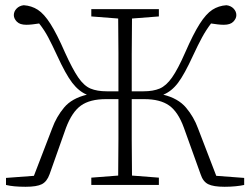

<svg xmlns="http://www.w3.org/2000/svg" viewBox="-20 -709 959 736"><path d="M749 -41 685 -219Q663 -280 628.5 -304.5Q594 -329 533 -329H485Q485 -244 485 -173Q485 -102 486 -36L589 -28V0H330V-28L433 -36Q434 -104 434 -176.5Q434 -249 434 -329H386Q325 -329 290.5 -304.5Q256 -280 233 -219L170 -41Q160 -13 140.5 -3Q121 7 78 7Q31 7 3 0V-27L110 -35L180 -217Q196 -261 225.5 -296.5Q255 -332 313 -346Q282 -359 257 -391.5Q232 -424 199 -496Q180 -537 165 -565.5Q150 -594 130 -619Q117 -617 104.5 -615.5Q92 -614 81 -614Q56 -614 44.5 -626Q33 -638 33 -651Q33 -665 43.5 -676Q54 -687 71 -689Q101 -687 125 -671.5Q149 -656 173.5 -617.5Q198 -579 229 -508Q258 -444 280 -412Q302 -380 327 -369.5Q352 -359 389 -359H434Q434 -439 434 -506.5Q434 -574 433 -638L330 -646V-674H589V-646L486 -638Q485 -571 485 -501Q485 -431 485 -359H530Q567 -359 592 -369.5Q617 -380 639.5 -412Q662 -444 690 -508Q721 -579 745.5 -617.5Q770 -656 794 -671.5Q818 -687 848 -689Q865 -687 875.5 -676Q886 -665 886 -651Q886 -638 874.5 -626Q863 -614 838 -614Q827 -614 814.5 -615.5Q802 -617 789 -619Q770 -594 754.5 -565.5Q739 -537 720 -496Q687 -424 662.5 -391.5Q638 -359 606 -346Q663 -332 693 -296.5Q723 -261 739 -217L809 -35L916 -27V0Q903 3 883 5Q863 7 841 7Q798 7 778 -3Q758 -13 749 -41Z"/></svg>

Font: Source Serif Pro Light
Style: Regular
Weight: 300
Designer: Frank Grießhammer
Foundry: Adobe Systems Incorporated
Version: Version 3.001;hotconv 1.0.111;makeotfexe 2.5.65597